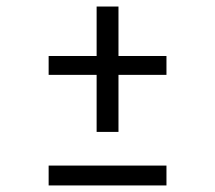

<svg xmlns="http://www.w3.org/2000/svg" viewBox="-20 -565 655 585"><path d="M274.4 -545.1H341V-394.4H487.2V-336.9H341V-163.1H274.4V-336.9H128.2V-394.4H274.4ZM128.2 -60.5H487.2V0H128.2Z"/></svg>

Font: Fira Code Fixed Light
Style: Regular
Weight: 300
Monospace: yes
Designer: Carrois Corporate, Edenspiekermann AG, Nikita Prokopov
Foundry: Carrois Corporate, Edenspiekermann AG, Nikita Prokopov
Version: Version 5.002